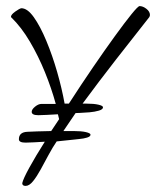

<svg xmlns="http://www.w3.org/2000/svg" viewBox="-20 -572 512 630"><path d="M64 38Q53 38 53 29Q56 15 76 -21.5Q96 -58 127 -107Q108 -106 91.5 -105Q75 -104 64 -104Q42 -104 42 -115Q42 -138 69 -139.5Q96 -141 148 -142L174 -181L170 -197Q150 -196 133.5 -195Q117 -194 106 -194Q84 -194 84 -205Q84 -213 95 -222Q106 -231 116 -231H163Q149 -282 127.5 -335Q106 -388 78 -435.5Q50 -483 17 -515Q16 -515 16 -517Q16 -524 30 -534Q44 -544 50 -545Q70 -545 91 -515.5Q112 -486 132 -438Q152 -390 167.5 -336Q183 -282 192 -232H206Q246 -294 285 -351Q324 -408 357 -453.5Q390 -499 411.5 -525.5Q433 -552 438 -552Q449 -552 460.5 -543Q472 -534 472 -523Q472 -520 470 -516Q417 -449 360.5 -376.5Q304 -304 251 -232H263Q288 -232 303 -228.5Q318 -225 318 -220Q318 -213 304.5 -209Q291 -205 273.5 -203.5Q256 -202 242 -201.5Q228 -201 228 -201L188 -142H222Q247 -142 262 -138.5Q277 -135 277 -130Q277 -124 265.5 -120.5Q254 -117 241 -116Q228 -115 223 -114L166 -108Q153 -89 139.5 -64Q126 -39 113.5 -16Q101 7 88.5 22.5Q76 38 64 38Z"/></svg>

Font: Allura
Style: Regular
Weight: 400
Designer: Robert E. Leuschke
Foundry: Robert E. Leuschke
Version: Version 1.110